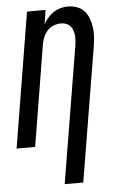

<svg xmlns="http://www.w3.org/2000/svg" viewBox="-62 -785 625 1041"><g transform="rotate(-5 250.0 -264.0)"><path d="M247 215 370 -528Q372 -542 373 -556.5Q374 -571 372.5 -585Q371 -599 366.5 -612Q362 -625 353 -635Q344 -645 331 -650Q318 -655 303 -655Q284 -655 264.5 -648Q245 -641 230.5 -626Q216 -611 208 -592Q200 -573 196 -554L105 0H4L125 -735H226L214 -658Q224 -676 238 -692.5Q252 -709 269.5 -720.5Q287 -732 307 -737.5Q327 -743 346 -743Q373 -743 397 -734.5Q421 -726 437 -708Q453 -690 461.5 -666.5Q470 -643 473.5 -617.5Q477 -592 475 -566Q473 -540 469 -514L348 215Z"/></g></svg>

Font: Iosevka Term Curly SmBd Obl
Style: Regular
Weight: 600
Italic angle: -9°
Designer: Belleve Invis
Foundry: Belleve Invis
Version: Version 32.3.0